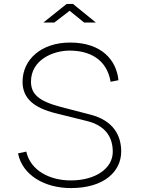

<svg xmlns="http://www.w3.org/2000/svg" viewBox="-20 -949 720 979"><path d="M409 -834H469L352 -929H320L201 -834H257L335 -894ZM341 10C512 10 598 -75 598 -177C598 -259 557 -334 443 -364L289 -404C175 -434 138 -471 138 -533C138 -643 249 -691 335 -691C433 -691 524 -650 544 -532L584 -540C574 -640 501 -732 337 -732C191 -732 95 -646 95 -532C95 -446 155 -399 262 -372L423 -332C516 -309 555 -252 555 -175C555 -90 467 -29 341 -29C235 -29 136 -78 114 -176L72 -167C94 -55 209 10 341 10Z"/></svg>

Font: United Sans Thin
Style: Regular
Weight: 100
Designer: Pablo Impallari, Rodrigo Fuenzalida (Modified by Dan O. Williams)
Version: Version 1.000;PS 001.000;hotconv 1.0.88;makeotf.lib2.5.64775